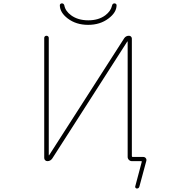

<svg xmlns="http://www.w3.org/2000/svg" viewBox="-20 -960 1040 1117"><path d="M776.4 136.7Q771.5 136.7 768.6 132.8Q765.6 128.9 766.6 125L804.7 -18.6Q805.7 -22.5 801.8 -22.5H747.1Q737.3 -22.5 730 -29.8Q722.7 -37.1 722.7 -46.9V-717.8Q722.7 -718.8 721.7 -718.8Q720.7 -718.8 720.7 -718.8L284.2 -38.1Q273.4 -22.5 255.9 -22.5Q248 -22.5 242.7 -27.8Q237.3 -33.2 237.3 -41V-739.3Q237.3 -745.1 241.2 -748.5Q245.1 -752 250.5 -752Q255.9 -752 259.8 -748.5Q263.7 -745.1 263.7 -739.3V-57.6Q263.7 -56.6 264.6 -56.2Q265.6 -55.7 265.6 -56.6L703.1 -738.3Q712.9 -752 730.5 -752Q737.3 -752 742.2 -747.1Q747.1 -742.2 747.1 -735.4V-51.8Q747.1 -46.9 752 -46.9H813.5Q822.3 -46.9 828.1 -40Q832 -35.2 832 -29.3Q832 -26.4 831.1 -23.4L791 125Q788.1 136.7 776.4 136.7ZM374 -852.5Q328.1 -887.7 328.1 -929.7Q328.1 -933.6 331.1 -936.5Q334 -940.4 339.8 -940.4Q351.6 -940.4 354.5 -927.7Q360.4 -895.5 393.6 -871.1Q433.6 -841.8 493.7 -841.8Q553.7 -841.8 592.8 -871.1Q625 -895.5 631.8 -927.7Q634.8 -940.4 646.5 -940.4Q651.4 -940.4 655.3 -936.5Q658.2 -933.6 658.2 -929.7Q658.2 -887.7 611.3 -852.5Q562.5 -815.4 492.7 -815.4Q422.9 -815.4 374 -852.5Z"/></svg>

Font: Rounded Mgen+ 1m thin
Style: Regular
Weight: 100
Designer: [Source Han Sans]
Ryoko NISHIZUKA  (kana & ideographs); Paul D. Hunt (Latin, Greek & Cyrillic); Wenlong ZHANG  (bopomofo
Version: Version 1.059.20150602